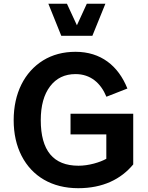

<svg xmlns="http://www.w3.org/2000/svg" viewBox="-20 -988 779 1014"><path d="M303.7 -798.8H467.8L536.6 -968.3H438.5L386.2 -854.5L333.5 -968.3H235.4ZM352.5 -278.3H541.5V-149.4C524.9 -140.1 502.9 -131.3 475.6 -124C447.8 -116.7 420.9 -112.8 394.5 -112.8C261.7 -112.8 195.3 -192.9 195.3 -353.5C195.3 -429.7 211.9 -489.3 244.6 -532.2C277.3 -575.2 321.8 -596.7 378.9 -596.7C458.5 -596.7 512.2 -549.3 542 -477.1L652.8 -520.5C604.5 -641.1 512.2 -714.4 378.9 -714.4C314 -714.4 256.8 -699.2 207.5 -668.9C109.4 -607.9 52.2 -496.1 52.2 -353.5C52.2 -281.7 66.4 -218.8 94.2 -164.6C149.9 -56.6 254.4 5.9 393.1 5.9C523.4 5.9 618.7 -41.5 683.6 -119.6V-387.2H352.5Z"/></svg>

Font: Estedad Bold
Style: Regular
Weight: 700
Designer: Amin Abedi
Version: Version 7.3